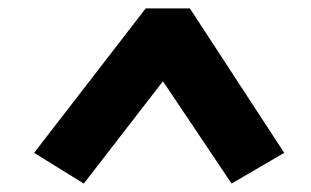

<svg xmlns="http://www.w3.org/2000/svg" viewBox="-20 -732 738 456"><path d="M655 -369 530 -296 367 -539 179 -296 61 -369 326 -712H431Z"/></svg>

Font: Literata Black
Style: Italic
Weight: 900
Italic angle: -2°
Designer: Latin by Veronika Burian and Jose Scaglione. Greek by Irene Vlachou. Cyrillic by Vera Evstafieva
Foundry: TypeTogether
Version: Version 3.002